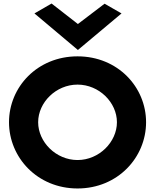

<svg xmlns="http://www.w3.org/2000/svg" viewBox="-20 -1044 878 1087"><path d="M175 -968 421 -761 668 -968 572 -1023 421 -908 272 -1024ZM196 -352C196 -464 297 -565 419 -565C541 -565 642 -464 642 -352C642 -240 541 -138 419 -138C297 -138 196 -240 196 -352ZM31 -352C31 -153 191 23 419 23C647 23 807 -153 807 -352C807 -551 647 -725 419 -725C191 -725 31 -551 31 -352Z"/></svg>

Font: Bluebird
Style: SfBdExt
Weight: 700
Designer: Jasper
Foundry: Cannot Into Space Fonts
Version: Version 0.98